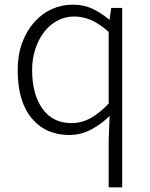

<svg xmlns="http://www.w3.org/2000/svg" viewBox="-20 -567 645 825"><path d="M277 13Q176 13 116 -59Q56 -131 56 -266Q56 -331 75 -382.5Q94 -434 126.5 -471Q159 -508 202 -527.5Q245 -547 292 -547Q340 -547 376 -530Q412 -513 449 -483H451L458 -533H505V238H447V35L451 -69Q416 -34 372 -10.5Q328 13 277 13ZM298 -496Q260 -496 227 -478.5Q194 -461 170 -430Q146 -399 132 -357Q118 -315 118 -266Q118 -163 162 -100.5Q206 -38 287 -38Q330 -38 368.5 -59Q407 -80 447 -122V-430Q406 -466 371 -481Q336 -496 298 -496Z"/></svg>

Font: Kinto Sans Light
Style: Regular
Weight: 300
Designer: Authors: Ryoko NISHIZUKA  (kana & ideographs); Paul D. Hunt (Latin, Greek & Cyrillic); Wenlong ZHANG  (bopomofo); Sandol
Foundry: Adobe Systems Incorporated, ookami Inc.
Version: Version 0.001